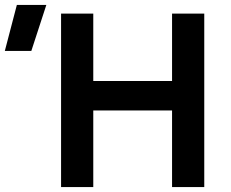

<svg xmlns="http://www.w3.org/2000/svg" viewBox="-158 -755 933 775"><path d="M88.5 0V-700H218.5V-428H536.5V-700H666.5V0H536.5V-309H218.5V0ZM-138.5 -549.5 -90 -735H29L-31.5 -549.5Z"/></svg>

Font: Geologica EX Med
Style: Regular
Weight: 500
Designer: Sindre Bremnes, Frode Helland
Foundry: Monokrom Skriftforlag AS
Version: Version 1.010;gftools[0.9.28]